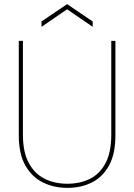

<svg xmlns="http://www.w3.org/2000/svg" viewBox="-20 -898 649 930"><path d="M307 12Q241 12 187.5 -14.5Q134 -41 102.5 -97Q71 -153 71 -243V-700H91V-246Q91 -161 119.5 -108.5Q148 -56 196.5 -32Q245 -8 306 -8Q368 -8 416 -32Q464 -56 491.5 -108.5Q519 -161 519 -246V-700H539V-243Q539 -153 508.5 -97Q478 -41 425.5 -14.5Q373 12 307 12ZM181 -768V-794L305 -878L429 -794V-768L305 -853Z"/></svg>

Font: DM Sans 16pt Thin
Style: Regular
Weight: 250
Version: Version 4.004;gftools[0.9.30]